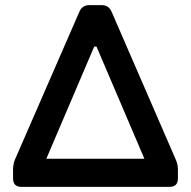

<svg xmlns="http://www.w3.org/2000/svg" viewBox="-20 -730 748 750"><path d="M64 0Q31 0 31 -33V-67Q31 -89 39 -108L290 -684Q301 -710 329 -710H377Q405 -710 416 -684L666 -108Q675 -89 675 -68V-33Q675 0 642 0ZM161 -110H544L357 -548H348Z"/></svg>

Font: Asap SemiBold
Style: Regular
Weight: 600
Designer: Pablo Cosgaya
Foundry: Omnibus-Type
Version: Version 3.001; ttfautohint (v1.8.3)